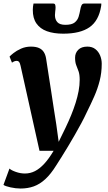

<svg xmlns="http://www.w3.org/2000/svg" viewBox="-52 -834 620 1106"><path d="M66.5 -455Q63 -471.5 57.8 -477.5Q52.5 -483.5 45 -483.5Q38 -483.5 31.2 -481Q24.5 -478.5 17 -473L3 -508Q8.5 -514.5 25.8 -528.2Q43 -542 69.2 -553.8Q95.5 -565.5 126 -565.5Q154.5 -565.5 172.5 -557.5Q190.5 -549.5 200.2 -534.2Q210 -519 213.5 -497Q220.5 -450 228 -402.8Q235.5 -355.5 242.8 -308Q250 -260.5 257.2 -213.2Q264.5 -166 272 -119L286 -17L325.5 -98Q343 -134.5 357.8 -170.5Q372.5 -206.5 383.5 -241.2Q394.5 -276 400.8 -309.5Q407 -343 407 -374Q407 -405 400.5 -423.2Q394 -441.5 387.2 -458.2Q380.5 -475 380.5 -501.5Q380.5 -529 398.8 -547.2Q417 -565.5 451 -565.5Q479 -565.5 497.2 -551.2Q515.5 -537 524.8 -514.2Q534 -491.5 534 -467Q534 -415 522.2 -369Q510.5 -323 491 -278.8Q471.5 -234.5 448 -187.5Q435 -159 417.2 -125.8Q399.5 -92.5 379.5 -57.8Q359.5 -23 339.8 9.8Q320 42.5 302.5 70.5Q285 98.5 272 118.5Q241 168.5 209.2 197.8Q177.5 227 142.8 239.5Q108 252 66.5 252Q38.5 252 8.2 245.2Q-22 238.5 -32 231L2.5 137Q13 147 39.2 156.2Q65.5 165.5 91.5 165.5Q122 165.5 149.2 151.8Q176.5 138 203 109.2Q229.5 80.5 257 34.5H175.5ZM254.5 -813.5Q263 -813.5 265.5 -807.5Q268 -801.5 268 -791.5Q268 -781 266.2 -769.2Q264.5 -757.5 264.5 -747Q264.5 -722 278.2 -706.5Q292 -691 324.5 -691Q361.5 -691 378.2 -704.5Q395 -718 401 -738.2Q407 -758.5 410.5 -778.5Q412.5 -791.5 417.2 -802.5Q422 -813.5 433 -813.5H531.5Q531.5 -810 531.5 -806.2Q531.5 -802.5 530.5 -798Q517 -714.5 463.8 -677.2Q410.5 -640 312 -640Q257.5 -640 218.2 -654.2Q179 -668.5 157.8 -699Q136.5 -729.5 137 -777.5Q137 -786 138 -795.2Q139 -804.5 141 -813.5Z"/></svg>

Font: Merriweather 24pt ExtraBold
Style: Italic
Weight: 800
Italic angle: -7.8°
Version: Version 2.101